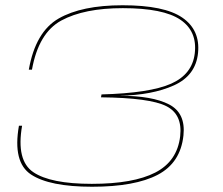

<svg xmlns="http://www.w3.org/2000/svg" viewBox="-20 -701 846 730"><path d="M330 9Q168.5 9 98 -37.5Q27.5 -84 52 -223H64Q41 -91 106.5 -46.5Q172 -2 329 -2Q487 -2 570.5 -45Q654 -88 665 -183Q674.5 -266 612.2 -297.5Q550 -329 364 -331L366 -342Q550 -347 630.5 -382.8Q711 -418.5 720.5 -498Q730.5 -582 665.8 -626Q601 -670 447 -670Q300 -670 213.2 -623Q126.5 -576 101.5 -436H89.5Q115 -580 202.8 -630.5Q290.5 -681 446 -681Q605 -681 673.2 -634Q741.5 -587 733 -500Q724.5 -414 641.5 -376.5Q558.5 -339 434 -337Q559 -337 622.8 -304Q686.5 -271 677.5 -186Q666.5 -82 579.8 -36.5Q493 9 330 9Z"/></svg>

Font: Anybody UltraExpanded Thin
Style: Italic
Weight: 100
Width: 9
Italic angle: -10°
Designer: Tyler Finck
Foundry: Etcetera Type Company
Version: Version 1.010; ttfautohint (v1.8.3) -l 8 -r 50 -G 200 -x 14 